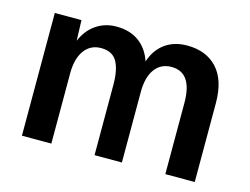

<svg xmlns="http://www.w3.org/2000/svg" viewBox="-80 -677 1052 807"><g transform="rotate(15 446.0 -273.0)"><path d="M70 0V-534H186L189 -445Q209 -493 247.5 -519.5Q286 -546 336 -546Q395 -546 434.5 -517Q474 -488 491 -436Q509 -490 548.5 -518Q588 -546 644 -546Q727 -546 774.5 -494.5Q822 -443 822 -343V0H694V-310Q694 -442 603 -442Q557 -442 531 -406.5Q505 -371 505 -306V0H386V-306Q386 -372 366 -407Q346 -442 297 -442Q251 -442 224.5 -406Q198 -370 198 -306V0Z"/></g></svg>

Font: Geist SemBd
Style: Regular
Weight: 400
Designer: Basement.studio, Andrés Briganti, Mateo Zaragoza
Foundry: Basement.studio, Vercel, Andrés Briganti, Guido Ferreyra, Mateo Zaragoza
Version: Version 1.401